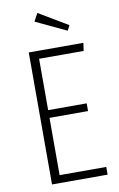

<svg xmlns="http://www.w3.org/2000/svg" viewBox="-96 -928 607 980"><g transform="rotate(-10 207.5 -437.5)"><path d="M169.9 -875 320.8 -785.2 307.1 -758.8 147.9 -834ZM375 -684.1 369.1 -643.1H138.2V-377H337.9V-336.9H138.2V-40H379.9V0H91.8V-684.1Z"/></g></svg>

Font: Fira Sans Compressed ExtraLight
Style: Regular
Weight: 250
Width: 1
Designer: Carrois Corporate & Edenspiekermann AG
Foundry: Carrois Corporate GbR & Edenspiekermann AG
Version: Version 4.203;PS 004.203;hotconv 1.0.88;makeotf.lib2.5.64775